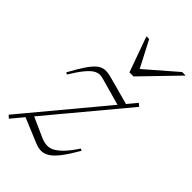

<svg xmlns="http://www.w3.org/2000/svg" viewBox="-208 -757 848 848"><g transform="rotate(45 216.0 -333.5)"><path d="M2 -2 371.5 -445.5 385 -434 15 10ZM58.5 -309.5 49.5 -314Q75 -361 93.8 -388.5Q112.5 -416 128.8 -428.8Q145 -441.5 162.8 -442.8Q180.5 -444 203.5 -437.5L347 -398.5L315.5 -371.5L187 -407.5Q173 -412 160.5 -411.8Q148 -411.5 134 -403Q120 -394.5 101.8 -372.5Q83.5 -350.5 58.5 -309.5ZM175 0 46.5 -53.5 75.5 -81.5 179.5 -35Q197.5 -27 214.2 -25.5Q231 -24 248.8 -32.5Q266.5 -41 287.2 -62.2Q308 -83.5 333 -121.5L342.5 -117Q316 -71 295 -43.2Q274 -15.5 255.2 -3Q236.5 9.5 217.2 9.8Q198 10 175 0ZM432.5 -677 272.5 -511.5H247L187.5 -677H204.5L275.5 -540.5H253L410.5 -677Z"/></g></svg>

Font: Newsreader 24pt ExtraLight
Style: Italic
Weight: 250
Italic angle: -17°
Designer: Hugues Gentile
Foundry: Production Type
Version: Version 1.003